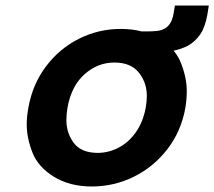

<svg xmlns="http://www.w3.org/2000/svg" viewBox="-20 -668 778 697"><path d="M313 9Q233 9 175.5 -26.5Q118 -62 97.5 -115Q77 -168 77 -216Q77 -245 83 -277Q98 -362 147 -427Q196 -492 267 -527.5Q338 -563 418 -563Q459 -563 494 -554H515Q533 -554 548.5 -555.5Q564 -557 576.5 -563.5Q589 -570 597.5 -583Q606 -596 610 -618L615 -648H738L733 -616Q725 -570 707 -543.5Q689 -517 662 -502Q639 -490 610 -484Q628 -463 637 -439Q658 -386 658 -337Q658 -308 653 -277Q638 -192 588 -127Q538 -62 466 -26.5Q394 9 313 9ZM335 -113Q373 -113 409.5 -131.5Q446 -150 472.5 -187Q499 -224 509 -277Q513 -300 513 -320Q513 -368 484 -404.5Q455 -441 395 -441Q335 -441 287 -398.5Q239 -356 225 -277Q221 -253 221 -232Q221 -185 248 -149Q275 -113 335 -113Z"/></svg>

Font: Fz Poppins SemBd
Style: Italic
Weight: 600
Italic angle: -10°
Designer: Ninad Kale (Devanagari), Jonny Pinhorn (Latin)
Foundry: Indian Type Foundry
Version: Vit hóa bi Vntype.Com & FontZin.Com